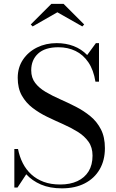

<svg xmlns="http://www.w3.org/2000/svg" viewBox="-20 -990 616 1024"><path d="M310 14.5Q245.5 14.5 198.5 -5.8Q151.5 -26 120 -60.5L73.5 10H56.5V-195.5H76Q84 -154.5 101.5 -120Q119 -85.5 146.8 -60Q174.5 -34.5 212.8 -20.2Q251 -6 301 -6Q354 -6 392.8 -24Q431.5 -42 452.5 -76.2Q473.5 -110.5 473.5 -160Q473.5 -204 452 -234.2Q430.5 -264.5 394.8 -286.8Q359 -309 316.5 -327.8Q274 -346.5 231.5 -367Q189 -387.5 153.5 -414.8Q118 -442 96.2 -480.8Q74.5 -519.5 74.5 -575Q74.5 -630 102.5 -671.8Q130.5 -713.5 177.5 -736.8Q224.5 -760 282 -760Q331.5 -760 372.8 -744.2Q414 -728.5 445 -696.5L491.5 -760H508V-554.5H489Q479 -617 451.2 -657.8Q423.5 -698.5 382.8 -718.2Q342 -738 291.5 -738Q220 -738 183.2 -704.2Q146.5 -670.5 146.5 -615Q146.5 -575 167.8 -547.5Q189 -520 224 -499.5Q259 -479 301 -460.5Q343 -442 385 -420.5Q427 -399 462 -370.2Q497 -341.5 518.2 -300.2Q539.5 -259 539.5 -200Q539.5 -135 511.5 -86.8Q483.5 -38.5 432 -12Q380.5 14.5 310 14.5ZM154 -849 144 -859.5 254 -969.5H319L429 -859.5L419 -849L286 -924.5Z"/></svg>

Font: Bodoni Moda 11pt
Style: Regular
Weight: 400
Version: Version 2.004